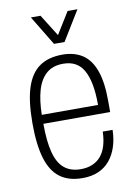

<svg xmlns="http://www.w3.org/2000/svg" viewBox="-84 -777 593 844"><g transform="rotate(-10 212.5 -355.5)"><path d="M216 12Q155 12 116 -16.5Q77 -45 58.5 -106Q40 -167 40 -263Q40 -362 59.5 -422Q79 -482 119 -510Q159 -538 222 -538Q274 -538 310.5 -514.5Q347 -491 366 -439Q385 -387 385 -303V-253H87Q87 -175 100 -125Q113 -75 141.5 -51.5Q170 -28 215 -28Q244 -28 266.5 -37.5Q289 -47 304.5 -65Q320 -83 328.5 -110.5Q337 -138 338 -174H382Q381 -133 370 -99Q359 -65 338.5 -40Q318 -15 287.5 -1.5Q257 12 216 12ZM87 -293H338Q338 -347 330.5 -385.5Q323 -424 308.5 -449Q294 -474 271.5 -486Q249 -498 218 -498Q171 -498 142.5 -472.5Q114 -447 101 -401.5Q88 -356 87 -293ZM114 -723H157L231 -605H205L278 -723H322L241 -591H194Z"/></g></svg>

Font: Archivo Condensed Thin
Style: Regular
Weight: 250
Width: 3
Designer: Hector Gatti
Foundry: Omnibus-Type
Version: Version 2.001